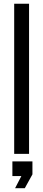

<svg xmlns="http://www.w3.org/2000/svg" viewBox="-20 -820 230 1023"><path d="M55.6 0V-800H134.8V0ZM60.4 182.7 93.8 118.1H46V40H152.8V109L112.1 182.7Z"/></svg>

Font: Big Shoulders Stencil Text Thin
Style: Regular
Weight: 100
Designer: Patric King
Foundry: XO Type Co
Version: Version 2.001